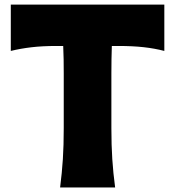

<svg xmlns="http://www.w3.org/2000/svg" viewBox="-20 -830 774 850"><path d="M246.1 0Q254.4 -64.9 258.3 -125.7Q262.2 -186.5 262.2 -263.2V-504.9Q262.2 -538.1 261.7 -567.6Q261.2 -597.2 259.8 -626.5H231Q168 -626.5 119.6 -620.8Q71.3 -615.2 27.8 -604.5V-809.6H707.5V-604.5Q664.6 -615.7 616 -621.1Q567.4 -626.5 504.4 -626.5H475.1Q474.1 -597.2 473.6 -567.6Q473.1 -538.1 473.1 -504.9V-263.2Q473.1 -186.5 477.1 -125.7Q481 -64.9 489.7 0Z"/></svg>

Font: Pinar-DS4-FD ExtraBold
Style: Regular
Weight: 800
Designer: Amin Abedi
Version: Version 3.000